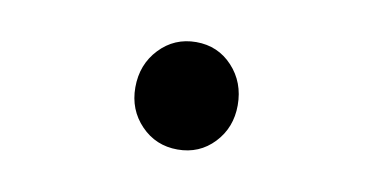

<svg xmlns="http://www.w3.org/2000/svg" viewBox="-35 -541 663 338"><g transform="rotate(10 296.0 -372.0)"><path d="M202 -371Q202 -412 228.5 -440Q255 -468 294 -468Q333 -468 359 -440Q385 -412 385 -371Q385 -331 359 -303.5Q333 -276 294 -276Q255 -276 228.5 -303.5Q202 -331 202 -371Z"/></g></svg>

Font: Noto Sans Korean Bold
Style: Bold
Weight: 700
Designer: Ryoko NISHIZUKA  (kana & ideographs); Paul D. Hunt (Latin, Greek & Cyrillic); Wenlong ZHANG  (bopomofo); Sandoll Communi
Foundry: Adobe Systems Incorporated
Version: Version 1.000;PS 1;hotconv 1.0.78;makeotf.lib2.5.61930